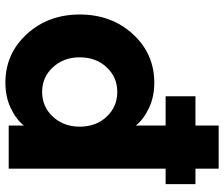

<svg xmlns="http://www.w3.org/2000/svg" viewBox="-78 -722 812 695"><g transform="rotate(90 327.5 -374.0)"><path d="M279 -527Q330 -527 371 -507.5Q412 -488 434 -460V-568H328V-676H434V-760H590V-676H646V-568H590V0H434V-55Q412 -27 371 -7.5Q330 12 279 12Q174 12 103 -65.5Q32 -143 32 -257Q32 -372 103 -449.5Q174 -527 279 -527ZM312 -393Q259 -393 223 -354.5Q187 -316 187 -257Q187 -199 223 -160Q259 -121 312 -121Q366 -121 402 -160Q438 -199 438 -257Q438 -316 402 -354.5Q366 -393 312 -393Z"/></g></svg>

Font: Freely
Style: Bold
Weight: 700
Designer: Kris Sowersby
Foundry: Klim Type Foundry
Version: Version 1.006;hotconv 1.0.113;makeotfexe 2.5.65598;200799169